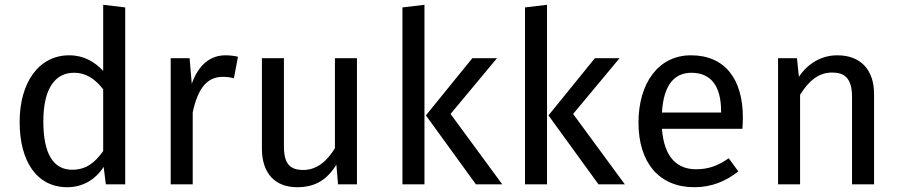

<svg xmlns="http://www.w3.org/2000/svg" viewBox="-20 -770 3761 802"><path d="M281 -61C205 -61 161 -124 161 -263C161 -400 210 -466 289 -466C341 -466 378 -439 411 -397V-139C376 -90 340 -61 281 -61ZM411 -750V-474C376 -511 331 -539 269 -539C140 -539 62 -422 62 -261C62 -97 133 12 261 12C326 12 379 -20 413 -73L422 0H503V-739Z M922 -539C858 -539 809 -499 781 -420L772 -527H693V0H785V-301C807 -402 845 -449 911 -449C930 -449 941 -447 957 -443L974 -533C958 -537 939 -539 922 -539Z M1471 -527H1379V-151C1347 -98 1304 -60 1247 -60C1190 -60 1166 -87 1166 -159V-527H1074V-149C1074 -46 1129 12 1221 12C1296 12 1345 -18 1385 -82L1392 0H1471Z M2056 -527H1953L1759 -288L1968 0H2078L1862 -294ZM1753 -750 1661 -739V0H1753Z M2568 -527H2465L2271 -288L2480 0H2590L2374 -294ZM2265 -750 2173 -739V0H2265Z M2992 -300H2745C2752 -417 2798 -466 2868 -466C2951 -466 2992 -409 2992 -306ZM3083 -279C3083 -440 3008 -539 2866 -539C2730 -539 2647 -422 2647 -258C2647 -91 2733 12 2880 12C2953 12 3012 -13 3064 -54L3024 -109C2978 -77 2939 -63 2887 -63C2811 -63 2754 -110 2745 -232H3081C3082 -244 3083 -261 3083 -279Z M3478 -539C3409 -539 3353 -503 3317 -449L3309 -527H3230V0H3322V-374C3357 -430 3397 -467 3456 -467C3507 -467 3539 -444 3539 -365V0H3631V-378C3631 -478 3575 -539 3478 -539Z"/></svg>

Font: Fira Math
Style: Regular
Weight: 400
Designer: Xiangdong Zeng
Foundry: Xiangdong Zeng
Version: Version 0.3.4